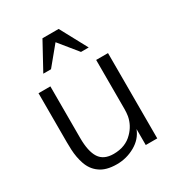

<svg xmlns="http://www.w3.org/2000/svg" viewBox="-169 -805 857 926"><g transform="rotate(-30 259.5 -342.0)"><path d="M205 -695H295L376 -545H333L250 -647L166 -545H123ZM377 -475H443V0H379V-89Q361 -42 314 -15.5Q267 11 213 11Q152 11 118 -15Q86 -38 72 -79Q59 -117 57 -161Q56 -173 56 -202V-475H122V-188Q122 -113 145.5 -76.5Q169 -40 224 -40Q291 -40 331 -82Q365 -116 374 -163Q377 -182 377 -202Z"/></g></svg>

Font: Pavanam
Style: Regular
Weight: 400
Designer: Tharique Azeez
Foundry: Tharique Azeez
Version: Version 1.86; ttfautohint (v1.3) -l 8 -r 50 -G 200 -x 14 -D 